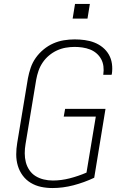

<svg xmlns="http://www.w3.org/2000/svg" viewBox="-20 -942 640 970"><path d="M245 8Q215 8 187 2Q159 -4 135 -18.5Q111 -33 94.5 -55.5Q78 -78 70 -105Q62 -132 62 -161.5Q62 -191 67 -220L121 -546Q126 -573 135 -599.5Q144 -626 160.5 -649.5Q177 -673 200 -692Q223 -711 249 -722.5Q275 -734 302.5 -738.5Q330 -743 357 -743Q383 -743 408.5 -739.5Q434 -736 457 -727Q480 -718 499 -702.5Q518 -687 530 -666Q542 -645 545.5 -619.5Q549 -594 545 -568Q544 -567 544 -566Q544 -565 544 -564H501Q502 -565 502 -565.5Q502 -566 502 -567Q505 -587 502.5 -607Q500 -627 491 -643.5Q482 -660 467.5 -672.5Q453 -685 435 -692Q417 -699 397 -702Q377 -705 357 -705Q335 -705 312 -701Q289 -697 267.5 -687Q246 -677 227.5 -661.5Q209 -646 195.5 -626Q182 -606 174.5 -584Q167 -562 163 -540L109 -214Q105 -191 105 -167.5Q105 -144 110.5 -122.5Q116 -101 128.5 -82.5Q141 -64 159.5 -52.5Q178 -41 200.5 -35.5Q223 -30 247 -30Q289 -30 332 -41Q375 -52 417 -70L464 -353H302L309 -392H513L456 -44Q405 -20 351.5 -6Q298 8 245 8ZM347 -848 359 -922H434L422 -848Z"/></svg>

Font: Iosevka SS04 XLt Ex Obl
Style: Regular
Weight: 200
Width: 7
Italic angle: -9°
Monospace: yes
Designer: Belleve Invis
Foundry: Belleve Invis
Version: Version 19.0.0; ttfautohint (v1.8.4)